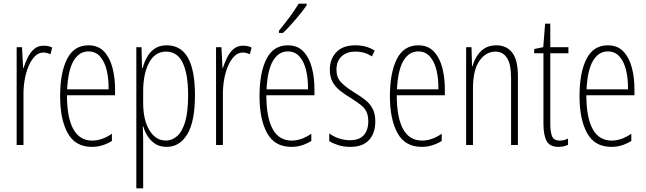

<svg xmlns="http://www.w3.org/2000/svg" viewBox="-20 -784 3495 1038"><path d="M216 -537Q226 -537 238.5 -535Q251 -533 262 -527L253 -491Q246 -494 236 -497Q226 -500 215 -500Q189 -500 169 -480Q149 -460 135 -427.5Q121 -395 114 -355.5Q107 -316 107 -278V0H70V-529H99L105 -416H107Q116 -444 129.5 -472Q143 -500 164 -518.5Q185 -537 216 -537Z M458 -539Q511 -539 542.5 -505.5Q574 -472 588 -418Q602 -364 602 -303V-269H342Q342 -149 376 -86.5Q410 -24 479 -24Q532 -24 585 -61V-22Q563 -8 535.5 1Q508 10 477 10Q387 10 346 -64.5Q305 -139 305 -264Q305 -391 342.5 -465Q380 -539 458 -539ZM458 -506Q408 -506 378 -455.5Q348 -405 343 -301H567Q568 -357 557 -403.5Q546 -450 521.5 -478Q497 -506 458 -506Z M882 -539Q1034 -539 1034 -270Q1034 -126 992.5 -58Q951 10 881 10Q844 10 819 -6.5Q794 -23 778 -48Q762 -73 755 -100H752Q752 -88 753 -70Q754 -52 754 -29V234H717V-529H745L748 -416H751Q760 -449 776 -477Q792 -505 817.5 -522Q843 -539 882 -539ZM878 -505Q818 -505 786 -445Q754 -385 754 -291V-228Q754 -135 788 -79.5Q822 -24 877 -24Q910 -24 937.5 -48Q965 -72 981 -125.5Q997 -179 997 -270Q997 -383 968 -444Q939 -505 878 -505Z M1294 -537Q1304 -537 1316.5 -535Q1329 -533 1340 -527L1331 -491Q1324 -494 1314 -497Q1304 -500 1293 -500Q1267 -500 1247 -480Q1227 -460 1213 -427.5Q1199 -395 1192 -355.5Q1185 -316 1185 -278V0H1148V-529H1177L1183 -416H1185Q1194 -444 1207.5 -472Q1221 -500 1242 -518.5Q1263 -537 1294 -537Z M1536 -539Q1589 -539 1620.5 -505.5Q1652 -472 1666 -418Q1680 -364 1680 -303V-269H1420Q1420 -149 1454 -86.5Q1488 -24 1557 -24Q1610 -24 1663 -61V-22Q1641 -8 1613.5 1Q1586 10 1555 10Q1465 10 1424 -64.5Q1383 -139 1383 -264Q1383 -391 1420.5 -465Q1458 -539 1536 -539ZM1536 -506Q1486 -506 1456 -455.5Q1426 -405 1421 -301H1645Q1646 -357 1635 -403.5Q1624 -450 1599.5 -478Q1575 -506 1536 -506ZM1638 -756Q1622 -732 1599.5 -704.5Q1577 -677 1553 -650.5Q1529 -624 1510 -606H1488V-618Q1521 -658 1546 -692Q1571 -726 1595 -764H1638Z M2009 -127Q2009 -64 1975 -27Q1941 10 1874 10Q1837 10 1808 0.5Q1779 -9 1760 -21V-63Q1782 -46 1811.5 -36Q1841 -26 1873 -26Q1922 -26 1946.5 -53Q1971 -80 1971 -128Q1971 -160 1960.5 -181Q1950 -202 1929.5 -217.5Q1909 -233 1880 -252Q1846 -272 1819.5 -293Q1793 -314 1778 -341Q1763 -368 1763 -408Q1763 -463 1797.5 -501Q1832 -539 1902 -539Q1962 -539 2006 -510L1990 -479Q1953 -505 1901 -505Q1855 -505 1827 -479.5Q1799 -454 1799 -407Q1799 -366 1822.5 -340.5Q1846 -315 1894 -285Q1927 -265 1953 -245Q1979 -225 1994 -197.5Q2009 -170 2009 -127Z M2241 -539Q2294 -539 2325.5 -505.5Q2357 -472 2371 -418Q2385 -364 2385 -303V-269H2125Q2125 -149 2159 -86.5Q2193 -24 2262 -24Q2315 -24 2368 -61V-22Q2346 -8 2318.5 1Q2291 10 2260 10Q2170 10 2129 -64.5Q2088 -139 2088 -264Q2088 -391 2125.5 -465Q2163 -539 2241 -539ZM2241 -506Q2191 -506 2161 -455.5Q2131 -405 2126 -301H2350Q2351 -357 2340 -403.5Q2329 -450 2304.5 -478Q2280 -506 2241 -506Z M2663 -539Q2719 -539 2749.5 -499Q2780 -459 2780 -373V0H2743V-362Q2743 -438 2720.5 -471.5Q2698 -505 2659 -505Q2607 -505 2572 -455.5Q2537 -406 2537 -305V0H2500V-529H2529L2532 -425H2534Q2542 -454 2558 -480Q2574 -506 2599.5 -522.5Q2625 -539 2663 -539Z M3005 -24Q3018 -24 3030 -27Q3042 -30 3051 -35V-1Q3040 4 3027.5 7Q3015 10 2999 10Q2952 10 2935 -22Q2918 -54 2918 -116V-496H2868V-519L2917 -529L2927 -656H2955V-529H3053V-496H2955V-115Q2955 -69 2965 -46.5Q2975 -24 3005 -24Z M3266 -539Q3319 -539 3350.5 -505.5Q3382 -472 3396 -418Q3410 -364 3410 -303V-269H3150Q3150 -149 3184 -86.5Q3218 -24 3287 -24Q3340 -24 3393 -61V-22Q3371 -8 3343.5 1Q3316 10 3285 10Q3195 10 3154 -64.5Q3113 -139 3113 -264Q3113 -391 3150.5 -465Q3188 -539 3266 -539ZM3266 -506Q3216 -506 3186 -455.5Q3156 -405 3151 -301H3375Q3376 -357 3365 -403.5Q3354 -450 3329.5 -478Q3305 -506 3266 -506Z"/></svg>

Font: Noto Sans Tamil ExtraCondensed ExtraLight
Style: Regular
Weight: 200
Width: 2
Designer: Jelle Bosma - Monotype Design Team
Foundry: Monotype Imaging Inc.
Version: Version 2.004; ttfautohint (v1.8.4.7-5d5b)